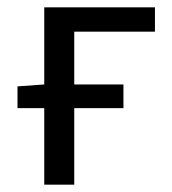

<svg xmlns="http://www.w3.org/2000/svg" viewBox="-20 -506 471 526"><path d="M27.9 -209.8V-269.4L101.2 -274.6H318.2V-209.8ZM101.2 0V-486H404.5V-419.3H183.4V0Z"/></svg>

Font: Source Sans 3 VF
Style: Regular
Weight: 200
Designer: Paul D. Hunt
Foundry: Adobe
Version: Version 3.046;hotconv 1.0.118;makeotfexe 2.5.65603